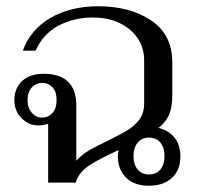

<svg xmlns="http://www.w3.org/2000/svg" viewBox="-20 -584 634 614"><path d="M539 -143C526 -159 509 -170 487 -175C509 -192 522 -213 527 -238C530 -251 531 -267 531 -284C531 -284 531 -385 531 -385C531 -444 508 -489 463 -519C418 -549 361 -564 294 -564C234 -564 183 -551 140 -526C97 -500 68 -465 53 -422C53 -422 94 -422 94 -422C109 -457 134 -484 167 -502C200 -519 236 -528 276 -528C310 -528 340 -522 365 -509C390 -496 409 -480 422 -459C435 -438 441 -416 441 -391C441 -391 441 -253 441 -253C441 -233 436 -216 426 -202C415 -188 402 -176 387 -167C372 -158 351 -147 325 -134C298 -121 278 -111 263 -102C248 -93 235 -82 224 -70C224 -70 224 -246 224 -246C224 -314 189 -348 120 -348C91 -348 69 -341 52 -326C35 -311 26 -290 26 -264C26 -240 34 -221 49 -206C64 -191 81 -183 101 -183C113 -183 124 -185 134 -188C134 -188 134 0 134 0C134 0 222 0 222 0C228 -21 242 -39 264 -54C286 -69 318 -85 359 -104C358 -96 357 -89 357 -84C357 -55 366 -33 383 -16C400 1 425 10 456 10C488 10 513 1 531 -16C548 -33 557 -55 557 -84C557 -107 551 -127 539 -143ZM148 -223C139 -213 128 -208 115 -208C102 -208 91 -213 82 -223C73 -233 68 -247 68 -264C68 -281 73 -295 82 -305C91 -314 102 -319 115 -319C128 -319 139 -314 148 -305C157 -295 161 -281 161 -264C161 -247 157 -233 148 -223ZM492 -41C483 -31 471 -26 456 -26C442 -26 430 -31 421 -41C412 -51 407 -66 407 -85C407 -104 412 -118 421 -129C430 -139 442 -144 456 -144C471 -144 483 -139 492 -129C501 -118 506 -104 506 -85C506 -66 501 -51 492 -41Z"/></svg>

Font: BUSH 25 TRIRONG 0515 A
Style: Regular
Weight: 400
Designer: Katatrad Team
Foundry: CadsonDemak